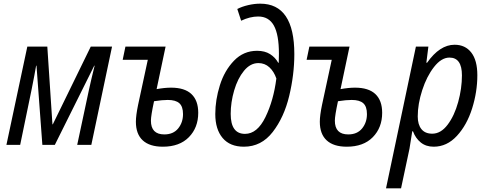

<svg xmlns="http://www.w3.org/2000/svg" viewBox="-20 -790 2658 1047"><path d="M129 -536H238L266 -112H268L475 -536H591L478 0H401L465 -300Q477 -355 496 -432H494L279 0H211L179 -432H177Q169 -385 153 -305L90 0H15Z M721 -126Q721 -160 733 -218L786 -464H649L664 -536H883L834 -304Q878 -312 913 -312Q987 -312 1024 -277Q1061 -242 1061 -175Q1061 -94 1010 -42Q959 10 868 10Q796 10 758.5 -24.5Q721 -59 721 -126ZM978 -168Q978 -209 958 -227Q938 -245 895 -245Q864 -245 820 -238Q803 -159 803 -132Q803 -57 876 -57Q925 -57 951.5 -89.5Q978 -122 978 -168Z M1154 -168Q1154 -245 1179 -325Q1204 -405 1256 -459Q1308 -513 1382 -513Q1424 -513 1452.5 -495Q1481 -477 1497 -448H1500Q1501 -464 1501 -497Q1501 -601 1473.5 -650.5Q1446 -700 1388 -700Q1343 -700 1295 -677L1274 -741Q1299 -754 1333 -762Q1367 -770 1399 -770Q1585 -770 1585 -495Q1585 -383 1557 -266.5Q1529 -150 1467 -70Q1405 10 1310 10Q1234 10 1194 -37.5Q1154 -85 1154 -168ZM1487 -362Q1474 -400 1449 -423Q1424 -446 1389 -446Q1345 -446 1310.5 -404Q1276 -362 1257 -297Q1238 -232 1238 -169Q1238 -60 1316 -60Q1383 -60 1427.5 -151.5Q1472 -243 1487 -362Z M1724 -126Q1724 -160 1736 -218L1789 -464H1652L1667 -536H1886L1837 -304Q1881 -312 1916 -312Q1990 -312 2027 -277Q2064 -242 2064 -175Q2064 -94 2013 -42Q1962 10 1871 10Q1799 10 1761.5 -24.5Q1724 -59 1724 -126ZM1981 -168Q1981 -209 1961 -227Q1941 -245 1898 -245Q1867 -245 1823 -238Q1806 -159 1806 -132Q1806 -57 1879 -57Q1928 -57 1954.5 -89.5Q1981 -122 1981 -168Z M2248 -536H2316L2305 -448H2309Q2378 -546 2459 -546Q2517 -546 2550 -503.5Q2583 -461 2583 -380Q2583 -289 2554.5 -198.5Q2526 -108 2471.5 -49Q2417 10 2345 10Q2303 10 2274.5 -13Q2246 -36 2232 -74H2228Q2219 -13 2213 21L2167 237H2085ZM2499 -379Q2499 -476 2431 -476Q2387 -476 2347 -425Q2307 -374 2282.5 -298.5Q2258 -223 2258 -155Q2258 -111 2278 -86Q2298 -61 2337 -61Q2384 -61 2421 -110Q2458 -159 2478.5 -233.5Q2499 -308 2499 -379Z"/></svg>

Font: Noto Sans UI Narrow
Style: Italic
Weight: 400
Width: 4
Italic angle: -12°
Designer: Monotype Design Team
Foundry: Monotype Imaging Inc.
Version: Version 1.001